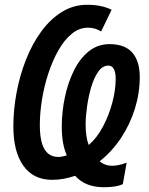

<svg xmlns="http://www.w3.org/2000/svg" viewBox="-20 -744 626 805"><path d="M416 41Q337 41 295 -7Q246 10 199 10Q120 10 78 -49Q36 -108 36 -214Q36 -284 49.5 -356Q63 -428 89 -494Q115 -560 153 -612Q191 -664 239.5 -694Q288 -724 346 -724Q406 -724 448 -703L404 -612Q379 -628 349 -628Q312 -628 280.5 -602Q249 -576 224.5 -532.5Q200 -489 182.5 -435.5Q165 -382 156 -326Q147 -270 147 -221Q147 -151 166.5 -118.5Q186 -86 224 -86Q241 -86 260 -93Q239 -140 239 -212Q239 -275 252 -336.5Q265 -398 290 -448.5Q315 -499 352.5 -529Q390 -559 439 -559Q504 -559 535 -523Q566 -487 566 -421Q566 -354 545.5 -288Q525 -222 487 -165Q449 -108 398 -68Q419 -49 451 -49Q477 -49 511 -62L495 28Q477 36 456.5 38.5Q436 41 416 41ZM352 -136Q386 -165 411.5 -213Q437 -261 451 -314Q465 -367 465 -413Q465 -469 434 -469Q410 -469 392 -443.5Q374 -418 362.5 -379Q351 -340 345 -297.5Q339 -255 339 -222Q339 -169 352 -136Z"/></svg>

Font: Noto Sans ExtraCondensed SemiBold
Style: Italic
Weight: 600
Width: 2
Italic angle: -12°
Designer: Monotype Design Team
Foundry: Monotype Imaging Inc.
Version: Version 2.013; ttfautohint (v1.8.4.7-5d5b)